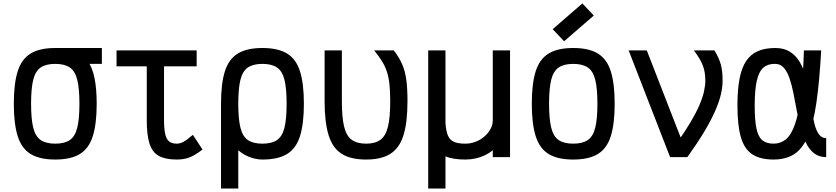

<svg xmlns="http://www.w3.org/2000/svg" viewBox="-20 -910 4840 1112"><path d="M300 14Q210 14 157.5 -18Q105 -50 82.5 -121.5Q60 -193 60 -309Q60 -426 82.5 -497Q105 -568 157.5 -600Q210 -632 300 -632Q368 -632 414 -614Q460 -596 487.5 -557.5Q515 -519 527.5 -457.5Q540 -396 540 -309Q540 -193 517.5 -121.5Q495 -50 442.5 -18Q390 14 300 14ZM300 -78Q354 -78 384.5 -99Q415 -120 427.5 -170.5Q440 -221 440 -309Q440 -398 427.5 -448Q415 -498 384.5 -519Q354 -540 300 -540Q246 -540 215.5 -519Q185 -498 172.5 -448Q160 -398 160 -309Q160 -221 172.5 -170.5Q185 -120 215.5 -99Q246 -78 300 -78ZM300 -540V-632H570V-540Z M1004 14Q938 14 900 -7Q862 -28 846 -78Q830 -128 830 -214V-588H930V-214Q930 -163 937 -133Q944 -103 960 -90.5Q976 -78 1004 -78Q1023 -78 1043 -89Q1063 -100 1097 -129L1153 -44Q1110 -11 1078 1.5Q1046 14 1004 14ZM655 -526V-618H1119V-526Z M1500 14Q1459 14 1416.5 -4Q1374 -22 1338.5 -60.5Q1303 -99 1281.5 -160.5Q1260 -222 1260 -309Q1260 -426 1282.5 -497Q1305 -568 1357.5 -600Q1410 -632 1500 -632Q1590 -632 1642.5 -600Q1695 -568 1717.5 -497Q1740 -426 1740 -309Q1740 -193 1717.5 -121.5Q1695 -50 1642.5 -18Q1590 14 1500 14ZM1260 182V-308H1360V182ZM1500 -78Q1554 -78 1584.5 -99Q1615 -120 1627.5 -170.5Q1640 -221 1640 -309Q1640 -398 1627.5 -448Q1615 -498 1584.5 -519Q1554 -540 1500 -540Q1446 -540 1415.5 -519Q1385 -498 1372.5 -448Q1360 -398 1360 -309Q1360 -221 1372.5 -170.5Q1385 -120 1415.5 -99Q1446 -78 1500 -78Z M2100 14Q2011 14 1958.5 -19.5Q1906 -53 1883 -127.5Q1860 -202 1860 -324V-618H1960V-324Q1960 -230 1973 -176.5Q1986 -123 2017 -100.5Q2048 -78 2100 -78Q2153 -78 2183.5 -100.5Q2214 -123 2227 -176.5Q2240 -230 2240 -324Q2240 -381 2235.5 -422.5Q2231 -464 2220.5 -495.5Q2210 -527 2192 -556Q2174 -585 2147 -618H2261Q2291 -579 2308.5 -539.5Q2326 -500 2333 -449.5Q2340 -399 2340 -324Q2340 -202 2317 -127.5Q2294 -53 2241.5 -19.5Q2189 14 2100 14Z M2460 182V-618H2560V-199Q2563 -152 2574 -125.5Q2585 -99 2609 -88.5Q2633 -78 2675 -78Q2706 -78 2734.5 -89Q2763 -100 2785.5 -119.5Q2808 -139 2821 -163Q2834 -187 2834 -214V-618H2934V0H2834V-40Q2814 -23 2789 -11Q2764 1 2735 7.5Q2706 14 2675 14Q2640 14 2611.5 9.5Q2583 5 2560 -4V182Z M3300 14Q3210 14 3157.5 -18Q3105 -50 3082.5 -121.5Q3060 -193 3060 -309Q3060 -426 3082.5 -497Q3105 -568 3157.5 -600Q3210 -632 3300 -632Q3390 -632 3442.5 -600Q3495 -568 3517.5 -497Q3540 -426 3540 -309Q3540 -193 3517.5 -121.5Q3495 -50 3442.5 -18Q3390 14 3300 14ZM3300 -78Q3354 -78 3384.5 -99Q3415 -120 3427.5 -170.5Q3440 -221 3440 -309Q3440 -398 3427.5 -448Q3415 -498 3384.5 -519Q3354 -540 3300 -540Q3246 -540 3215.5 -519Q3185 -498 3172.5 -448Q3160 -398 3160 -309Q3160 -221 3172.5 -170.5Q3185 -120 3215.5 -99Q3246 -78 3300 -78ZM3247 -671 3181 -741 3353 -890 3419 -820Z M3861 0 3621 -618H3726L3961 -14V0ZM3961 0 3904 -87Q3949 -151 3980 -203.5Q4011 -256 4030 -299.5Q4049 -343 4057 -378.5Q4065 -414 4065 -443Q4065 -492 4051 -529.5Q4037 -567 3999 -618H4118Q4145 -573 4155 -535.5Q4165 -498 4165 -443Q4165 -404 4154.5 -360.5Q4144 -317 4120.5 -264Q4097 -211 4058 -146Q4019 -81 3961 0Z M4765 -110V0Q4723 0 4694.5 -22.5Q4666 -45 4647.5 -83.5Q4629 -122 4616.5 -170Q4604 -218 4594.5 -269.5Q4585 -321 4575.5 -369Q4566 -417 4553 -455.5Q4540 -494 4520 -517Q4500 -540 4470 -540Q4428 -541 4402 -519Q4376 -497 4363.5 -444Q4351 -391 4351 -298Q4351 -214 4361 -166Q4371 -118 4395 -98Q4419 -78 4460 -78Q4501 -78 4531.5 -103Q4562 -128 4583.5 -188.5Q4605 -249 4618 -353.5Q4631 -458 4636 -618H4736Q4726 -435 4708 -313Q4690 -191 4658.5 -119Q4627 -47 4578.5 -16.5Q4530 14 4460 14Q4382 14 4336 -17Q4290 -48 4270.5 -116.5Q4251 -185 4251 -298Q4251 -389 4263 -453Q4275 -517 4301.5 -556.5Q4328 -596 4369.5 -614Q4411 -632 4470 -632Q4521 -632 4555.5 -610Q4590 -588 4612 -550.5Q4634 -513 4647 -467Q4660 -421 4667.5 -371Q4675 -321 4681.5 -275Q4688 -229 4697.5 -191.5Q4707 -154 4723 -132Q4739 -110 4765 -110Z"/></svg>

Font: Victor Mono Thin
Style: Regular
Weight: 100
Monospace: yes
Designer: Rune Bjørnerås
Version: Version 1.561;gftools[0.9.30]